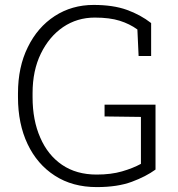

<svg xmlns="http://www.w3.org/2000/svg" viewBox="-20 -741 716 771"><path d="M368.7 10.3Q271 10.3 200.2 -35.6Q129.4 -81.1 90.8 -162.4Q52.2 -243.7 52.2 -350.6V-366.2Q52.2 -472.2 91.8 -551.8Q130.9 -631.8 199.7 -676.5Q268.6 -721.2 356 -721.2Q434.6 -721.2 489.5 -701.4Q544.4 -681.6 586.9 -648.4V-516.1H536.6L531.7 -622.6Q501 -645 460.7 -657.7Q420.4 -670.4 360.4 -670.4Q290 -670.4 233.4 -632.3Q177.2 -593.8 144 -525.6Q110.8 -457.5 110.8 -367.2V-350.6Q110.8 -258.3 141.6 -188.5Q171.9 -118.2 229.2 -79.1Q286.6 -40 368.2 -40Q425.8 -40 469.7 -52.7Q513.7 -65.4 545.9 -83V-271.5L399.9 -273.4V-320.8H604.5V-60.1Q566.4 -32.2 509.3 -11Q452.1 10.3 368.7 10.3Z"/></svg>

Font: Suwannaphum Light
Style: Regular
Weight: 300
Designer: Danh Hong
Version: Version 8.002; ttfautohint (v1.8.3)